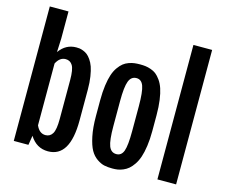

<svg xmlns="http://www.w3.org/2000/svg" viewBox="-120 -1053 1441 1225"><g transform="rotate(15 600.5 -440.0)"><path d="M63.5 0V-888.2H187V-709L183.1 -620.1L183.6 -619.6Q226.6 -679.7 295.4 -679.7Q306.6 -679.7 316.4 -678.5Q326.2 -677.2 341.1 -671.6Q356 -666 367.9 -656.7Q379.9 -647.5 392.8 -629.2Q405.8 -610.8 414.6 -586.2Q423.3 -561.5 429.2 -523.4Q435.1 -485.4 435.1 -438.5V-234.9Q435.1 7.8 290.5 7.8Q213.9 7.8 170.4 -62.5L160.2 0ZM187 -136.2Q208 -87.9 248.5 -87.9Q278.8 -87.9 294.7 -114.3Q310.5 -140.6 310.5 -210.4V-467.8Q310.5 -537.6 294.9 -563.7Q279.3 -589.8 249 -589.8Q210 -589.8 187 -544.4Z M715.8 7.3Q686 7.3 662.8 2.4Q639.6 -2.4 613.3 -20.5Q586.9 -38.6 569.6 -69.3Q552.2 -100.1 540.5 -156Q528.8 -211.9 528.8 -288.6V-394Q528.8 -448.2 534.9 -491.9Q541 -535.6 551 -565.2Q561 -594.7 576.4 -616.2Q591.8 -637.7 607.2 -649.9Q622.6 -662.1 642.8 -669.2Q663.1 -676.3 679.4 -678.2Q695.8 -680.2 716.3 -680.2Q736.3 -680.2 752.2 -678.2Q768.1 -676.3 788.1 -669.4Q808.1 -662.6 823 -650.9Q837.9 -639.2 853.3 -617.7Q868.7 -596.2 878.7 -566.7Q888.7 -537.1 894.8 -493.2Q900.9 -449.2 900.9 -394V-288.6Q900.9 -234.4 894.5 -190.2Q888.2 -146 877.9 -115.7Q867.7 -85.4 852.3 -62.7Q836.9 -40 821.3 -26.9Q805.7 -13.7 786.4 -5.6Q767.1 2.4 750.7 4.9Q734.4 7.3 715.8 7.3ZM716.8 -87.9Q750.5 -87.9 763.7 -124.5Q776.9 -161.1 776.9 -255.4V-420.9Q776.9 -515.1 763.4 -552.5Q750 -589.8 716.8 -589.8Q681.6 -589.8 667.2 -552.2Q652.8 -514.6 652.8 -420.9V-255.4Q652.8 -161.6 667.2 -124.8Q681.6 -87.9 716.8 -87.9Z M1012.2 0V-888.2H1135.7V0Z"/></g></svg>

Font: FjallaOne
Style: Regular
Weight: 400
Designer: Irina Smirnova
Foundry: Irina Smirnova
Version: Version 1.001